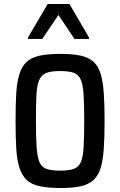

<svg xmlns="http://www.w3.org/2000/svg" viewBox="-20 -857 600 962"><path d="M285 85Q220 85 178.5 76Q137 67 113.5 44.5Q90 22 77.5 -16Q65 -54 61.5 -112Q58 -170 58 -251Q58 -333 61.5 -390.5Q65 -448 77.5 -486.5Q90 -525 113.5 -547Q137 -569 178.5 -578Q220 -587 285 -587Q345 -587 385 -578Q425 -569 449 -547Q473 -525 484.5 -486.5Q496 -448 500 -390.5Q504 -333 504 -251Q504 -170 500 -112Q496 -54 484.5 -16Q473 22 449 44.5Q425 67 385 76Q345 85 285 85ZM280 -2Q326 -2 350 -11Q374 -20 385 -45Q396 -70 399 -120Q402 -170 402 -251Q402 -333 399 -382Q396 -431 385 -457Q374 -483 350 -492Q326 -501 280 -501Q237 -501 213 -492Q189 -483 177 -457Q165 -431 162.5 -381.5Q160 -332 160 -251Q160 -170 163.5 -120Q167 -70 177.5 -45Q188 -20 212.5 -11Q237 -2 280 -2ZM120 -662V-669L219 -837H328L426 -669V-662H353L273 -782L192 -662Z"/></svg>

Font: Farlight84_Sys_V01
Style: Regular
Weight: 400
Designer: Ryoko NISHIZUKA  (kana, bopomofo & ideographs); Paul D. Hunt (Latin, Greek & Cyrillic); Sandoll Communications , Soo-you
Foundry: Adobe
Version: Version 2.004;October 29, 2024;FontCreator 14.0.0.2814 64-bi